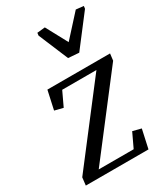

<svg xmlns="http://www.w3.org/2000/svg" viewBox="-200 -904 867 994"><g transform="rotate(-30 233.5 -407.5)"><path d="M357.4 -490.7H152.8L112.8 -405.8L62.5 -418.5L86.9 -529.8H461.4L456.5 -489.3L110.4 -39.1H319.3L359.4 -124L409.7 -111.3L385.3 0H10.7L16.1 -46.4ZM189 -810.5 236.3 -815.4 305.2 -687.5 421.4 -815.4 466.8 -810.5 464.8 -794.9 325.2 -612.8 261.2 -617.7 187 -794.9Z"/></g></svg>

Font: Noticia Text
Style: Italic
Weight: 400
Italic angle: -8°
Designer: JM Sole
Foundry: JM Sole
Version: Version 1.003